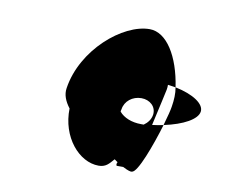

<svg xmlns="http://www.w3.org/2000/svg" viewBox="-52 -752 611 509"><g transform="rotate(10 253.0 -497.5)"><path d="M123 -496C120 -478 127 -461 140 -444C138 -367 189 -308 242 -308C261 -308 269 -318 281 -332C285 -330 286 -328 290 -326C287 -321 288 -316 290 -316H307C320 -309 330 -306 332 -308C347 -308 376 -387 393 -444C384 -442 373 -440 363 -439C374 -487 384 -533 385 -538C386 -543 386 -547 386 -551C394 -550 400 -549 407 -548C395 -629 359 -688 313 -688C241 -688 139 -602 123 -496ZM276 -466C279 -488 299 -504 323 -504C346 -504 364 -488 361 -466C359 -453 351 -443 341 -436H334C308 -436 287 -445 275 -459C274 -461 276 -464 276 -466ZM407 -548C410 -532 409 -514 406 -496C405 -488 400 -468 393 -444C445 -455 481 -475 484 -496C487 -517 456 -538 407 -548Z"/></g></svg>

Font: Ampere
Style: UltCndIta
Weight: 400
Version: Version 1